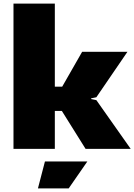

<svg xmlns="http://www.w3.org/2000/svg" viewBox="-20 -828 747 1068"><path d="M230 70H466L362 220H191ZM55 -808H285V-346H326L437 -540H689L516 -287L487 -281V-277L516 -271L707 0H456L324 -211H285V0H55Z"/></svg>

Font: Encode Sans Wide
Style: Black
Weight: 900
Designer: Pablo Impallari, Andres Torresi
Foundry: Pablo Impallari, Andres Torresi
Version: Version 1.000; ttfautohint (v1.00) -l 8 -r 50 -G 200 -x 14 -